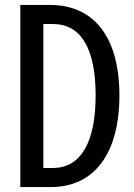

<svg xmlns="http://www.w3.org/2000/svg" viewBox="-20 -755 540 775"><path d="M62 0H186C361 0 462 -136 462 -370C462 -603 361 -735 182 -735H62ZM155 -77V-658H194C308 -658 366 -557 366 -370C366 -184 308 -77 194 -77Z"/></svg>

Font: Noto Sans Mono CJK JP Regular
Style: Regular
Weight: 400
Designer: Ryoko NISHIZUKA (kana & ideographs); Paul D. Hunt (Latin, Greek & Cyrillic); Wenlong ZHANG (bopomofo); Sandoll Communica
Foundry: Adobe Systems Incorporated
Version: Version 1.004;PS 1.004;hotconv 1.0.82;makeotf.lib2.5.63406